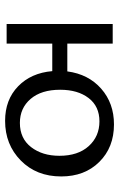

<svg xmlns="http://www.w3.org/2000/svg" viewBox="123 -584 467 753"><g transform="rotate(90 356.5 -207.5)"><path d="M468 -421Q558 -421 615 -363.5Q672 -306 672 -214Q672 -117 609.5 -55.5Q547 6 454 6Q371 6 318.5 -45Q266 -96 259 -179H151V0H74V-416H151V-238H260Q271 -321 328 -371Q385 -421 468 -421ZM462 -52Q523 -52 557 -96Q591 -140 591 -207Q591 -280 553 -322Q515 -364 456 -364Q397 -364 364.5 -321.5Q332 -279 332 -210Q332 -136 368 -94Q404 -52 462 -52Z"/></g></svg>

Font: EauTest Medium
Style: Italic
Weight: 500
Italic angle: -12°
Designer: Christian Thalmann (Catharsis Fonts)
Version: Version 0.001;PS 000.001;hotconv 1.0.88;makeotf.lib2.5.64775